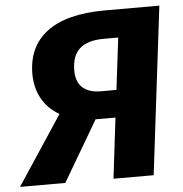

<svg xmlns="http://www.w3.org/2000/svg" viewBox="-85 -742 751 790"><g transform="rotate(-5 291.0 -346.5)"><path d="M57 -458C57 -383 91 -320 154 -285L-34 0H153L300 -250H382L352 0H518L602 -693H376C162 -693 57 -606 57 -458ZM363 -577H422L396 -363H332C265 -363 230 -396 230 -457C230 -536 270 -577 363 -577Z"/></g></svg>

Font: Fira Sans OT
Style: Bold Italic
Weight: 700
Italic angle: -8°
Designer: Carrois Corporate & Edenspiekermann
Foundry: Carrois Corporate GbR & Edenspiekermann AG
Version: Version 2.001